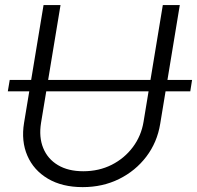

<svg xmlns="http://www.w3.org/2000/svg" viewBox="-20 -748 799 779"><path d="M759.3 -423.8 752 -377.4H11.7L19.5 -423.8ZM315.4 11.2Q232.4 11.2 174.6 -22.9Q116.7 -57.1 91.1 -116.2Q65.4 -175.3 77.6 -249.5L156.7 -727.5H225.6L146.5 -249.5Q137.2 -191.9 155.3 -147.5Q173.3 -103 215.1 -78.1Q256.8 -53.2 317.9 -53.2Q381.3 -53.2 433.1 -79.3Q484.9 -105.5 519 -151.1Q553.2 -196.8 562.5 -254.4L640.6 -727.5H709.5L629.9 -245.1Q617.7 -170.4 573.7 -112.5Q529.8 -54.7 463.1 -21.7Q396.5 11.2 315.4 11.2Z"/></svg>

Font: Inter 17pt Light
Style: Italic
Weight: 300
Italic angle: -9.3988°
Version: Version 4.001;git-66647c0bb